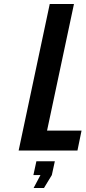

<svg xmlns="http://www.w3.org/2000/svg" viewBox="-20 -755 429 963"><path d="M73.5 0H368.5L389 -100H216L351 -735H229.5ZM148.5 188H200.5L240 123L255 54H162.5L147.5 123H183Z"/></svg>

Font: League Gothic SemiExpanded Italic
Style: Regular
Weight: 400
Width: 6
Designer: The League of Moveable Type
Version: Version 1.600; ttfautohint (v1.8.3)